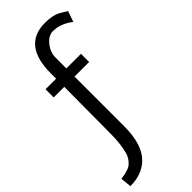

<svg xmlns="http://www.w3.org/2000/svg" viewBox="-325 -759 1040 1040"><g transform="rotate(-45 195.0 -238.5)"><path d="M187.5 -14.6Q187.5 127 122.6 188Q68.8 238.3 -18.1 238.3L-24.4 175.8Q36.6 168 58.1 148.4Q83.5 125 91.3 95.7Q106.9 37.1 106.9 -35.2L108.9 -395.5H27.8V-458H108.9V-498Q108.9 -714.8 280.3 -714.8Q334 -714.8 368.7 -698.2Q379.9 -692.4 394.5 -682.9Q409.2 -673.3 413.6 -670.9L392.1 -608.9Q372.1 -626.5 342 -639.4Q312 -652.3 278.3 -652.3Q244.6 -652.3 216.1 -617.2Q187.5 -582 187.5 -540.5V-458H299.3V-395.5H187.5Z"/></g></svg>

Font: Molengo
Style: Regular
Weight: 400
Designer: moyogo
Foundry: moyogo
Version: Version 0.11; ttfautohint (v0.8) -G 32 -r 16 -x